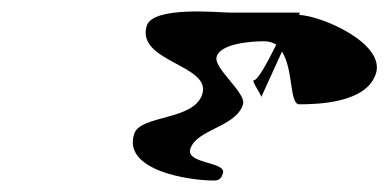

<svg xmlns="http://www.w3.org/2000/svg" viewBox="-20 -738 678 335"><path d="M236 -693C217 -630 349 -625 333 -574C319 -527 224 -538 214 -504C194 -440 311 -423 353 -423C362 -423 366 -426 369 -436C375 -456 304 -452 312 -478C323 -513 392 -516 404 -556C410 -576 352 -619 358 -639C365 -663 422 -666 440 -666C449 -666 456 -664 462 -660C447 -630 430 -598 423 -598C418 -598 435 -574 436 -569L472 -648C492 -617 485 -556 502 -556C534 -556 620 -558 636 -610C652 -662 543 -710 502 -712L503 -716H381C363 -716 247 -728 236 -693ZM436 -568V-569C436 -568 437 -568 436 -568Z"/></svg>

Font: Alpina
Style: Obl
Weight: 400
Version: Version 0.9